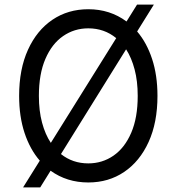

<svg xmlns="http://www.w3.org/2000/svg" viewBox="-20 -777 762 828"><path d="M659.1 -363.6Q659.1 -248.6 620.9 -164.8Q582.7 -81 515.4 -35.5Q448.2 9.9 360.8 9.9Q268.5 9.9 198.2 -40.8L153.4 31.2H79.5L151.6 -84.2Q109.4 -132.8 85.9 -203.7Q62.5 -274.5 62.5 -363.6Q62.5 -478.7 100.7 -562.5Q138.8 -646.3 206.1 -691.8Q273.4 -737.2 360.8 -737.2Q454.5 -737.2 525.6 -684.3L571 -757.1H643.5L571.4 -641.3Q612.9 -592.7 636 -522.4Q659.1 -452.1 659.1 -363.6ZM147.7 -363.6Q147.7 -299 161.4 -248Q175.1 -197.1 199.2 -160.9L481.2 -612.6Q429.7 -654.8 360.8 -654.8Q300.4 -654.8 252.1 -621.4Q203.8 -588.1 175.8 -523.1Q147.7 -458.1 147.7 -363.6ZM573.9 -363.6Q573.9 -427.2 560.5 -477.6Q547.2 -528.1 523.8 -564.3L242.9 -112.6Q293.3 -72.4 360.8 -72.4Q421.2 -72.4 469.5 -105.8Q517.8 -139.2 545.8 -204.2Q573.9 -269.2 573.9 -363.6Z"/></svg>

Font: Inter UI
Style: Regular
Weight: 400
Designer: Rasmus Andersson
Foundry: rsms
Version: Version 2.2